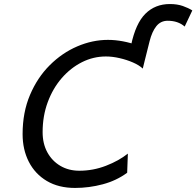

<svg xmlns="http://www.w3.org/2000/svg" viewBox="-20 -905 958 937"><path d="M918.5 -854 881.3 -775.4Q849.1 -803.7 798.3 -803.7Q764.2 -803.7 742.9 -777.1Q721.7 -750.5 710 -703.6L686.5 -609.9L619.6 -684.1Q642.1 -791 689.7 -838.1Q737.3 -885.3 809.1 -885.3Q845.2 -885.3 872.3 -875.7Q899.4 -866.2 918.5 -854ZM604 -155.3 600.6 -62Q548.3 -23.4 481.4 -5.6Q414.6 12.2 346.2 12.2Q266.1 12.2 208.7 -21.7Q151.4 -55.7 120.8 -115.2Q90.3 -174.8 90.3 -250.5Q90.3 -356.9 126.5 -441.9Q162.6 -526.9 222.9 -586.9Q283.2 -647 357.2 -678.7Q431.2 -710.4 506.8 -710.4Q542 -710.4 579.6 -703.4Q617.2 -696.3 649.2 -684.3Q681.2 -672.4 698.2 -657.7L676.8 -570.3Q659.2 -586.9 628.9 -600.1Q598.6 -613.3 563.7 -621.3Q528.8 -629.4 496.6 -629.4Q435.5 -629.4 380.1 -601.6Q324.7 -573.7 281.2 -523.7Q237.8 -473.6 212.9 -406.2Q188 -338.9 188 -259.8Q188 -204.1 210.9 -161.9Q233.9 -119.6 274.4 -95.7Q314.9 -71.8 367.2 -71.8Q434.1 -71.8 496.8 -95.9Q559.6 -120.1 604 -155.3Z"/></svg>

Font: Andika
Style: Italic
Weight: 400
Italic angle: -14°
Designer: Victor Gaultney, Annie Olsen, Julie Remington, Don Collingsworth, Eric Hays, Becca Hirsbrunner
Foundry: SIL International
Version: Version 6.101